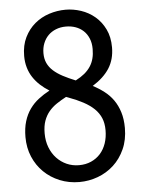

<svg xmlns="http://www.w3.org/2000/svg" viewBox="-56 -835 668 892"><g transform="rotate(-5 278.5 -389.5)"><path d="M163.6 -598.1Q163.6 -572.3 172.9 -552.2Q182.1 -532.2 200 -516.1Q217.8 -500 243.7 -486.3Q269.5 -472.7 302.2 -459.5Q326.7 -472.2 343.8 -486.3Q360.8 -500.5 371.8 -517.3Q382.8 -534.2 387.9 -554Q393.1 -573.7 393.1 -598.1Q393.1 -626.5 384 -647.9Q375 -669.4 359.4 -683.8Q343.8 -698.2 323 -705.6Q302.2 -712.9 278.3 -712.9Q252.4 -712.9 231.2 -704.3Q210 -695.8 195.1 -680.7Q180.2 -665.5 171.9 -644.5Q163.6 -623.5 163.6 -598.1ZM250.5 -387.2Q226.6 -374.5 205.8 -360.6Q185.1 -346.7 169.7 -328.4Q154.3 -310.1 145.5 -285.6Q136.7 -261.2 136.7 -227.1Q136.7 -190.9 148.2 -161.4Q159.7 -131.8 179.7 -110.6Q199.7 -89.4 226.3 -77.6Q252.9 -65.9 283.2 -65.9Q314.5 -65.9 339.8 -77.1Q365.2 -88.4 383.1 -108.4Q400.9 -128.4 410.4 -156.2Q419.9 -184.1 419.9 -217.3Q419.9 -249.5 409.7 -273.9Q399.4 -298.3 379.2 -317.9Q358.9 -337.4 329.3 -353.3Q299.8 -369.1 261.2 -383.3ZM46.4 -217.3Q46.4 -259.3 56.2 -291Q65.9 -322.8 83.3 -347.2Q100.6 -371.6 124.3 -389.9Q147.9 -408.2 176.3 -423.3Q152.8 -438 134 -455.3Q115.2 -472.7 101.6 -493.4Q87.9 -514.2 80.6 -539.1Q73.2 -564 73.2 -593.3Q73.2 -643.1 91.6 -680.2Q109.9 -717.3 139.4 -741.9Q168.9 -766.6 206.5 -778.8Q244.1 -791 283.2 -791Q319.3 -791 355.2 -779.1Q391.1 -767.1 419.7 -742.9Q448.2 -718.8 465.8 -682.6Q483.4 -646.5 483.4 -598.1Q483.4 -542.5 457.3 -501.2Q431.2 -460 378.4 -427.2Q406.7 -412.6 430.9 -394Q455.1 -375.5 472.7 -350.6Q490.2 -325.7 500.2 -293.5Q510.3 -261.2 510.3 -219.7Q510.3 -164.6 490.7 -121.3Q471.2 -78.1 438.7 -48.3Q406.2 -18.6 364.5 -3.2Q322.8 12.2 278.3 12.2Q229.5 12.2 187 -5.1Q144.5 -22.5 113.3 -53Q82 -83.5 64.2 -125.5Q46.4 -167.5 46.4 -217.3Z"/></g></svg>

Font: Andika Am
Style: Regular
Weight: 400
Designer: Victor Gaultney, Annie Olsen, Julie Remington, Don Collingsworth, Eric Hays, Becca Hirsbrunner
Foundry: SIL International
Version: Version 5.000